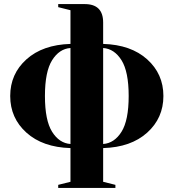

<svg xmlns="http://www.w3.org/2000/svg" viewBox="-20 -720 850 940"><path d="M485 -485V-15Q540 -19 575 -75Q610 -131 610 -250Q610 -369 575 -425Q540 -481 485 -485ZM325 -505V-670L265 -685V-700H395Q485 -700 485 -610V-505Q621 -501 700.5 -429.5Q780 -358 780 -250Q780 -142 700.5 -70.5Q621 1 485 5V170L545 185V200H265V185L325 170V5Q189 1 109.5 -70.5Q30 -142 30 -250Q30 -358 109.5 -429.5Q189 -501 325 -505ZM325 -15V-485Q270 -481 235 -425Q200 -369 200 -250Q200 -131 235 -75Q270 -19 325 -15Z"/></svg>

Font: Yeseva One
Style: Regular
Weight: 400
Designer: Jovanny Lemonad
Foundry: Jovanny Lemonad
Version: Version 2.000